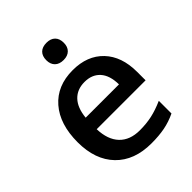

<svg xmlns="http://www.w3.org/2000/svg" viewBox="-212 -868 999 999"><g transform="rotate(-45 288.0 -368.5)"><path d="M317.9 9.8Q191.9 9.8 120.8 -63.7Q49.8 -137.2 49.8 -266.1Q49.8 -398.4 115.7 -474.1Q181.6 -549.8 296.9 -549.8Q403.8 -549.8 465.8 -484.9Q527.8 -419.9 527.8 -306.2V-244.1H168Q170.4 -165.5 210.4 -123.3Q250.5 -81.1 323.2 -81.1Q371.1 -81.1 412.4 -90.1Q453.6 -99.1 501 -120.1V-26.9Q459 -6.8 416 1.5Q373 9.8 317.9 9.8ZM296.9 -462.9Q242.2 -462.9 209.2 -428.2Q176.3 -393.6 169.9 -327.1H415Q414.1 -394 382.8 -428.5Q351.6 -462.9 296.9 -462.9ZM236.3 -683.1Q236.3 -713.9 253.2 -730.5Q270 -747.1 301.3 -747.1Q331.5 -747.1 348.4 -730.5Q365.2 -713.9 365.2 -683.1Q365.2 -653.8 348.4 -637Q331.5 -620.1 301.3 -620.1Q270 -620.1 253.2 -637Q236.3 -653.8 236.3 -683.1Z"/></g></svg>

Font: JBL Sans
Style: Semibold
Weight: 600
Version: Version 1.10